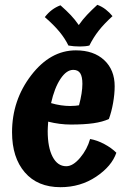

<svg xmlns="http://www.w3.org/2000/svg" viewBox="-20 -760 539 797"><path d="M192 -332Q212 -326 232.5 -323Q253 -320 271 -320Q282 -320 293 -321Q304 -322 308 -323Q315 -349 318.5 -371.5Q322 -394 322 -412Q322 -442 313 -456Q304 -470 284 -470Q256 -470 231 -432.5Q206 -395 192 -332ZM354 -183Q383 -178 413 -162Q443 -146 463 -126Q444 -70 379 -26.5Q314 17 231 17Q136 17 83 -44.5Q30 -106 30 -211Q30 -344 109.5 -447.5Q189 -551 295 -551Q369 -551 412.5 -510.5Q456 -470 456 -402Q456 -370 449.5 -333Q443 -296 432 -266Q406 -254 368 -248.5Q330 -243 274 -243Q251 -243 227.5 -246Q204 -249 180 -255Q179 -239 178.5 -231Q178 -223 178 -216Q178 -148 198.5 -109Q219 -70 255 -70Q283 -70 312.5 -105Q342 -140 354 -183ZM166 -689Q180 -707 196 -719Q212 -731 231 -738Q257 -715 274 -697Q291 -679 307 -656Q323 -679 341.5 -698.5Q360 -718 384 -740Q403 -733 419 -720.5Q435 -708 447 -693Q412 -661 390 -633Q368 -605 351 -571Q343 -569 333 -568Q323 -567 312 -567Q299 -567 287 -568Q275 -569 264 -571Q250 -600 227 -628Q204 -656 166 -689Z"/></svg>

Font: Atma SemiBold
Style: Regular
Weight: 600
Designer: Gregori Vincens, Jeremie Hornus, Riccardo Olocco, Yoann Minet.
Foundry: black foundry
Version: Version 1.102;PS 1.100;hotconv 1.0.86;makeotf.lib2.5.63406